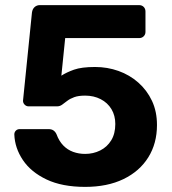

<svg xmlns="http://www.w3.org/2000/svg" viewBox="-20 -720 672 751"><path d="M313 11Q223 11 162 -18Q101 -47 69.5 -94Q38 -141 36 -194Q36 -203 42 -209Q48 -215 57 -215H170Q182 -215 189.5 -209.5Q197 -204 201 -195Q211 -168 227.5 -151Q244 -134 266 -126Q288 -118 313 -118Q345 -118 372 -131.5Q399 -145 415 -171Q431 -197 431 -235Q431 -268 416 -293Q401 -318 374 -332Q347 -346 313 -346Q287 -346 270.5 -340Q254 -334 243 -325.5Q232 -317 223 -310.5Q214 -304 203 -304H92Q83 -304 76.5 -310.5Q70 -317 70 -326L105 -671Q107 -685 115.5 -692.5Q124 -700 136 -700H524Q535 -700 542 -693Q549 -686 549 -675V-595Q549 -585 542 -578Q535 -571 524 -571H235L220 -424Q240 -437 269.5 -447.5Q299 -458 352 -458Q400 -458 443.5 -442.5Q487 -427 521 -397Q555 -367 574.5 -325.5Q594 -284 594 -231Q594 -159 560 -104.5Q526 -50 463 -19.5Q400 11 313 11Z"/></svg>

Font: Rubik SemiBold
Style: Regular
Weight: 600
Designer: Hubert and Fischer
Foundry: Hubert and Fischer
Version: Version 2.300;gftools[0.9.30]